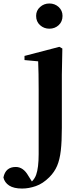

<svg xmlns="http://www.w3.org/2000/svg" viewBox="-115 -821 470 1112"><path d="M170.9 -654.8Q139.6 -654.8 116.9 -675.3Q94.2 -695.8 94.2 -729Q94.2 -759.8 116.9 -780.3Q139.6 -800.8 170.9 -800.8Q202.6 -800.8 224.9 -780.3Q247.1 -759.8 247.1 -729Q247.1 -695.8 224.9 -675.3Q202.6 -654.8 170.9 -654.8ZM13.2 271Q-35.2 271 -61.8 253.7Q-88.4 236.3 -95.2 207Q-83 146 -23.9 146Q20 146 48.8 196.8L69.8 230Q76.7 223.1 83 213.9Q89.4 204.6 94.2 191.9Q108.9 150.9 108.9 71.5Q108.9 -7.8 108.9 -106V-304.2Q108.9 -353.5 108.2 -391.8Q107.4 -430.2 106 -465.8L26.9 -473.1V-497.1L229 -549.8L246.1 -540L243.2 -388.2V-80.1Q243.2 -1 237.1 51.5Q231 104 215.6 139.9Q200.2 175.8 170.9 205.1Q133.3 242.7 92.5 256.8Q51.8 271 13.2 271Z"/></svg>

Font: Source Han Serif TW
Style: Bold
Weight: 700
Designer: Ryoko NISHIZUKA Ë•øÂ°öÊ∂ºÂ≠ê (kana & ideographs); Frank Grie√ühammer (Latin, Greek & Cyrillic); Wenlong ZHANG Âº†ÊñáÈæô 
Foundry: Adobe
Version: Version 2.003;hotconv 1.1.1;makeotfexe 2.6.0